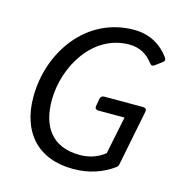

<svg xmlns="http://www.w3.org/2000/svg" viewBox="-98 -725 785 825"><g transform="rotate(15 294.5 -312.0)"><path d="M54.7 -245.1C54.7 -88.9 140.6 10.7 299.8 10.7C371.1 10.7 431.6 -11.7 476.6 -44.9C483.4 -49.8 486.3 -54.7 487.3 -62.5L536.1 -307.6C538.1 -318.4 532.2 -324.2 521.5 -324.2H348.6C339.8 -324.2 333 -319.3 331.1 -310.5L325.2 -276.4C323.2 -265.6 329.1 -259.8 339.8 -259.8H456.1L421.9 -92.8C396.5 -71.3 358.4 -54.7 311.5 -54.7C183.6 -54.7 134.8 -139.6 134.8 -251C134.8 -400.4 233.4 -568.4 395.5 -568.4C443.4 -568.4 476.6 -546.9 502 -513.7C507.8 -505.9 514.6 -503.9 523.4 -510.7L553.7 -533.2C561.5 -539.1 562.5 -546.9 556.6 -554.7C523.4 -600.6 471.7 -634.8 399.4 -634.8C186.5 -634.8 54.7 -442.4 54.7 -245.1Z"/></g></svg>

Font: Ed Sans Neue
Style: Italic
Weight: 400
Italic angle: -11°
Designer: Stephen Hutchings
Version: Version 1.004;PS 001.004;hotconv 1.0.88;makeotf.lib2.5.64775